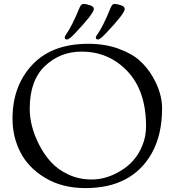

<svg xmlns="http://www.w3.org/2000/svg" viewBox="-20 -946 893 982"><path d="M311 -755C311 -747.7 314.8 -744 322.5 -744C330.2 -744 343.7 -754.3 363 -775C427.7 -843 460 -884.7 460 -900C460 -908.7 453.2 -915.2 439.5 -919.5C425.8 -923.8 415 -926 407 -926C399 -926 392.3 -919.7 387 -907C361 -843.7 338 -798 318 -770C313.3 -763.3 311 -758.3 311 -755ZM470 -755C470 -747.7 473.7 -744 481 -744C488.3 -744 501.7 -754.3 521 -775C585.7 -843 618 -884.7 618 -900C618 -908.7 611.2 -915.2 597.5 -919.5C583.8 -923.8 573.2 -926 565.5 -926C557.8 -926 551.3 -919.7 546 -907C520.7 -843.7 498 -798 478 -770C472.7 -763.3 470 -758.3 470 -755ZM44 -339C44 -277 57.5 -219.7 84.5 -167C111.5 -114.3 153.8 -70.7 211.5 -36C269.2 -1.3 337.7 16 417 16C575.7 16 688.7 -43.3 756 -162C791.3 -224.7 809 -301.3 809 -392C809 -444 793.3 -497.3 762 -552C744 -583.3 721.7 -611.2 695 -635.5C668.3 -659.8 632 -680.3 586 -697C540 -713.7 488.3 -722 431 -722C307.7 -722 212.3 -686.2 145 -614.5C77.7 -542.8 44 -451 44 -339ZM132 -390C132 -486 157.8 -558.7 209.5 -608C261.2 -657.3 323.7 -682 397 -682C490.3 -682 568.7 -648.5 632 -581.5C695.3 -514.5 727 -420.7 727 -300C727 -264.7 720.7 -232 708 -202C686 -146 648.3 -102.3 595 -71C547 -42.3 498.3 -28 449 -28C405.7 -28 365.8 -36.5 329.5 -53.5C293.2 -70.5 263.2 -92.2 239.5 -118.5C215.8 -144.8 195.7 -174.7 179 -208C147.7 -270 132 -330.7 132 -390Z"/></svg>

Font: Sorts Mill Goudy
Style: Regular
Weight: 400
Version: Version 003.101